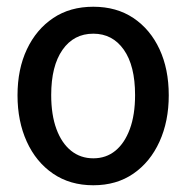

<svg xmlns="http://www.w3.org/2000/svg" viewBox="-20 -540 553 570"><path d="M257 10Q188 10 137.5 -24.5Q87 -59 59.5 -119.5Q32 -180 32 -257Q32 -335 60 -394Q88 -453 138 -486.5Q188 -520 257 -520Q326 -520 376 -486.5Q426 -453 453.5 -394Q481 -335 481 -257Q481 -180 453.5 -119.5Q426 -59 376 -24.5Q326 10 257 10ZM257 -70Q295 -70 322.5 -92.5Q350 -115 365.5 -157Q381 -199 381 -258Q381 -345 347.5 -392.5Q314 -440 257 -440Q199 -440 165.5 -392Q132 -344 132 -258Q132 -199 147.5 -157Q163 -115 191 -92.5Q219 -70 257 -70Z"/></svg>

Font: Instrument Sans SemiCondensed Medium
Style: Regular
Weight: 500
Width: 4
Designer: Rodrigo Fuenzalida
Foundry: fragTYPE
Version: Version 1.000;gftools[0.9.28]